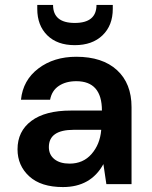

<svg xmlns="http://www.w3.org/2000/svg" viewBox="-20 -746 614 778"><path d="M235 12Q146 12 98.5 -31.5Q51 -75 51 -141Q51 -214 107 -256Q163 -298 267 -298H393Q393 -417 289 -417Q247 -417 218.5 -398Q190 -379 183 -342H65Q73 -421 135.5 -468.5Q198 -516 289 -516Q395 -516 454 -462Q513 -408 513 -312V0H411L399 -81Q348 12 235 12ZM262 -83Q317 -83 351 -122Q385 -161 390 -218V-220H279Q178 -220 178 -150Q178 -119 200.5 -101Q223 -83 262 -83ZM131 -710V-726H195Q195 -653 283 -653Q371 -653 371 -726H437V-710Q437 -643 395.5 -603Q354 -563 283 -563Q212 -563 171.5 -603Q131 -643 131 -710Z"/></svg>

Font: AWOL-DM SemiBold
Style: Regular
Weight: 600
Designer: Colophon Foundry, Jonny Pinhorn, Mikhail Sharanda
Foundry: Colophon Foundry
Version: Version 1.000;Glyphs 3.2.3 (3260)